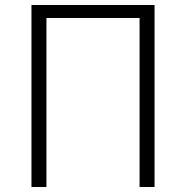

<svg xmlns="http://www.w3.org/2000/svg" viewBox="-20 -749 745 769"><path d="M106 0H166V-677H539V0H599V-729H106Z"/></svg>

Font: GenYoGothic2 TW L
Style: Regular
Weight: 300
Version: Version 2.100;PS 2.1;hotconv 16.6.51;makeotf.lib2.5.65220 DE